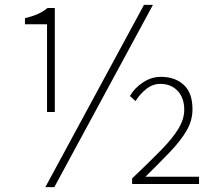

<svg xmlns="http://www.w3.org/2000/svg" viewBox="-20 -759 898 792"><path d="M174 -297V-659H83V-684Q113 -691 135.5 -701Q158 -711 176 -726H206V-297ZM167 13 574 -739H611L204 13ZM525 0V-23Q600 -94 647.5 -143Q695 -192 717.5 -230.5Q740 -269 740 -306Q740 -355 713 -384Q686 -413 641 -413Q610 -413 583.5 -392Q557 -371 539 -342L516 -363Q534 -395 569 -418.5Q604 -442 644 -442Q702 -442 738 -409Q774 -376 774 -308Q774 -262 749.5 -220Q725 -178 681.5 -132.5Q638 -87 580 -30H801V0Z"/></svg>

Font: Noto Sans SC Thin Thin
Style: Regular
Weight: 250
Version: Version 2.004-H2;hotconv 1.0.118;makeotfexe 2.5.65603